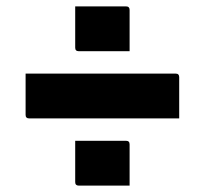

<svg xmlns="http://www.w3.org/2000/svg" viewBox="-20 -600 640 600"><path d="M215 -580H374Q385 -580 385 -569V-440H226Q215 -440 215 -451ZM60 -370H529Q540 -370 540 -359V-230H71Q60 -230 60 -241ZM215 -160H374Q385 -160 385 -149V-20H226Q215 -20 215 -31Z"/></svg>

Font: Recursive Sn Lnr St XBd
Style: Regular
Weight: 800
Version: Version 1.079;hotconv 1.0.112;makeotfexe 2.5.65598; ttfautoh